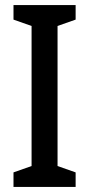

<svg xmlns="http://www.w3.org/2000/svg" viewBox="-20 -734 351 754"><path d="M277 0V-57L206 -82V-632L277 -657V-714H33V-657L104 -632V-82L33 -57V0Z"/></svg>

Font: Noto Sans Tamil Condensed Medium
Style: Regular
Weight: 500
Width: 3
Designer: Jelle Bosma - Monotype Design Team
Foundry: Monotype Imaging Inc.
Version: Version 2.004